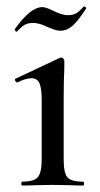

<svg xmlns="http://www.w3.org/2000/svg" viewBox="-20 -574 310 594"><path d="M49 -12Q85 -12 97 -26Q109 -40 109 -81V-265Q109 -301 102 -316.5Q95 -332 77 -332Q60 -332 34 -319H33Q29 -319 27 -324.5Q25 -330 29 -331L165 -395L169 -396Q173 -396 176 -392.5Q179 -389 179 -386V-365Q177 -323 177 -267V-81Q177 -39 188.5 -25.5Q200 -12 237 -12Q240 -12 240 -6Q240 0 237 0Q213 0 198 -1L143 -2L88 -1Q73 0 49 0Q46 0 46 -6Q46 -12 49 -12ZM239 -554H240Q243 -554 245.5 -551.5Q248 -549 246 -547Q220 -507 203 -493Q186 -479 168 -479Q156 -479 143.5 -484Q131 -489 128 -490Q102 -503 83 -503Q67 -503 58 -498Q49 -493 42.5 -486.5Q36 -480 33 -477Q33 -476 31 -476Q29 -476 27 -479Q25 -482 26 -484Q74 -552 111 -552Q122 -552 144 -541Q172 -527 190 -527Q207 -527 217.5 -534Q228 -541 239 -554Z"/></svg>

Font: Cormorant Infant Medium
Style: Regular
Weight: 500
Designer: Christian Thalmann (Catharsis Fonts)
Version: Version 3.000